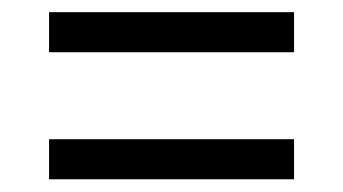

<svg xmlns="http://www.w3.org/2000/svg" viewBox="-20 -466 556 311"><path d="M59.5 -175.6V-240.5H456.3V-175.6ZM59.5 -381.4V-446.3H456.3V-381.4Z"/></svg>

Font: Anek Latin Medium
Style: Regular
Weight: 500
Designer: Yesha Goshar
Foundry: Ek Type
Version: Version 1.003